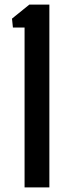

<svg xmlns="http://www.w3.org/2000/svg" viewBox="-20 -820 292 840"><path d="M87.5 0V-699.5H36.5L32.5 -738.5L108.5 -800H196V0Z"/></svg>

Font: Big Shoulders Medium
Style: Regular
Weight: 500
Designer: Patric King
Foundry: XO Type Co
Version: Version 2.002